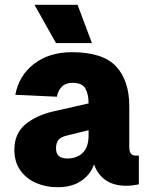

<svg xmlns="http://www.w3.org/2000/svg" viewBox="-20 -770 640 802"><path d="M220 12Q171 12 130 -6Q89 -24 64.5 -59Q40 -94 40 -144Q40 -212 85.5 -250Q131 -288 200 -304L350 -338Q350 -377 336.5 -400.5Q323 -424 284 -424Q253 -424 237 -406.5Q221 -389 218 -366L44 -374Q59 -455 122.5 -503.5Q186 -552 280 -552Q409 -552 464.5 -493Q520 -434 520 -326V-158Q520 -136 527 -128Q534 -120 546 -120H560V0Q554 1 539.5 3.5Q525 6 508 6Q454 6 420 -18.5Q386 -43 373 -84Q359 -42 320 -15Q281 12 220 12ZM261 -108Q302 -108 326 -132Q350 -156 350 -204V-226L260 -204Q235 -198 224.5 -186Q214 -174 214 -150Q214 -108 261 -108ZM214 -590 124 -750H304L364 -590Z"/></svg>

Font: Geist Mono Black
Style: Regular
Weight: 900
Monospace: yes
Designer: Basement.studio, Andrés Briganti, Mateo Zaragoza
Foundry: Basement.studio, Vercel, Andrés Briganti, Guido Ferreyra, Mateo Zaragoza
Version: Version 1.500; ttfautohint (v1.8.4.7-5d5b)